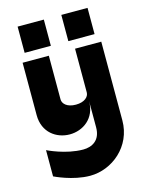

<svg xmlns="http://www.w3.org/2000/svg" viewBox="-132 -780 813 1061"><g transform="rotate(-15 275.0 -250.0)"><path d="M250 200C375 200 500 100 500 -50V-500H350V-250C350 -225 325 -200 275 -200C225 -200 200 -225 200 -250V-500H50V-200C50 -100 125 -50 200 -50C275 -50 350 -100 350 -200V-50C350 25 300 50 250 50C150 50 50 0 50 0V150C50 150 150 200 250 200ZM75 -550H225V-700H75ZM325 -550H475V-700H325Z"/></g></svg>

Font: LS-VG5000 Bold
Style: Regular
Weight: 400
Designer: Justin Bihan, 2021
Foundry: Justin Bihan, 2021
Version: Version 1.000;Glyphs 3.1.2 (3151)